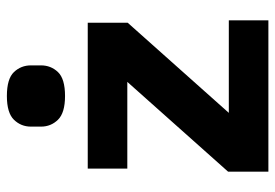

<svg xmlns="http://www.w3.org/2000/svg" viewBox="-141 -659 800 558"><g transform="rotate(-90 259.0 -380.0)"><path d="M479 0H39V-117L300 -410H48V-525H472V-409L210 -115H479ZM259 -591Q210 -591 190 -611.5Q170 -632 170 -661V-690Q170 -719 190 -739.5Q210 -760 259 -760Q309 -760 328.5 -739.5Q348 -719 348 -690V-661Q348 -632 328.5 -611.5Q309 -591 259 -591Z"/></g></svg>

Font: IBM Plex Sans Var
Style: Regular
Weight: 400
Designer: Mike Abbink, Paul van der Laan, Pieter van Rosmalen
Foundry: Bold Monday
Version: Version 3.000